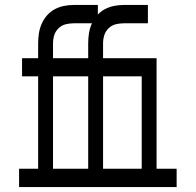

<svg xmlns="http://www.w3.org/2000/svg" viewBox="-20 -755 790 775"><path d="M57 0V-74H134V-447H69V-520H134V-580Q134 -600 137 -620Q140 -640 148 -658.5Q156 -677 169.5 -692.5Q183 -708 200.5 -717.5Q218 -727 238 -731Q258 -735 278 -735H375V-661H278Q261 -661 245 -657Q229 -653 216.5 -641Q204 -629 199 -613Q194 -597 194 -580V-520H334V-447H194V-74H289V0ZM259 0V-74H336V-447H271V-520H336V-580Q336 -600 339 -620Q342 -640 350 -658.5Q358 -677 371.5 -692.5Q385 -708 402.5 -717.5Q420 -727 440 -731Q460 -735 480 -735H577V-661H480Q463 -661 447 -657Q431 -653 418.5 -641Q406 -629 401 -613Q396 -597 396 -580V-520H536V-447H396V-74H491V0ZM461 0V-74H552V-447H470V-520H612V-74H693V0Z"/></svg>

Font: Iosevka Plex Etoile
Style: Regular
Weight: 400
Designer: Belleve Invis
Foundry: Belleve Invis
Version: Version 25.1.1; ttfautohint (v1.8.4)